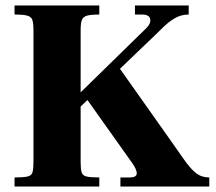

<svg xmlns="http://www.w3.org/2000/svg" viewBox="-20 -680 788 700"><path d="M419 0V-33H453Q478 -33 478.5 -47.5Q479 -62 461 -87L282 -339L397 -458L590 -185Q627 -133 650.5 -99Q674 -65 694.5 -49Q715 -33 743 -33V0ZM33 0V-33Q66 -33 80.5 -36.5Q95 -40 98.5 -52Q102 -64 102 -89V-569Q102 -595 98 -607Q94 -619 79.5 -623Q65 -627 33 -627V-660H342V-627Q312 -627 297.5 -623Q283 -619 278.5 -607Q274 -595 274 -569V-89Q274 -64 277.5 -52Q281 -40 295.5 -36.5Q310 -33 342 -33V0ZM241 -260V-311L514 -578Q531 -595 527.5 -611Q524 -627 498 -627H472V-660H668V-627Q640 -627 617 -613.5Q594 -600 569.5 -575.5Q545 -551 510 -518Z"/></svg>

Font: Frank Ruhl Libre Black
Style: Regular
Weight: 900
Designer: Yanek Iontef
Foundry: Fontef
Version: Version 6.004